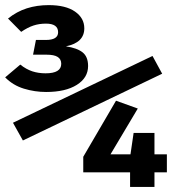

<svg xmlns="http://www.w3.org/2000/svg" viewBox="-30 -735 676 755"><path d="M161.5 -714.9Q228.2 -714.9 264.9 -689.5Q301.5 -664.1 301.5 -623.6Q301.5 -567.2 229.2 -552.8Q273.3 -546.2 294.9 -529Q316.4 -511.8 316.4 -475.4Q316.4 -429.2 272.1 -401.3Q227.7 -373.3 151.3 -373.3Q106.7 -373.3 63.8 -386.4Q21 -399.5 -9.7 -430.8L49.7 -481Q72.8 -462.6 96.9 -454.6Q121 -446.7 149.2 -446.7Q210.8 -446.7 210.8 -484.1Q210.8 -502.1 196.9 -511Q183.1 -520 152.3 -520H100L111.3 -577.9H150.3Q198.5 -577.9 198.5 -608.2Q198.5 -642.1 150.8 -642.1Q124.1 -642.1 101.5 -634.6Q79 -627.2 53.3 -609.7L1.5 -662.1Q35.9 -689.7 75.6 -702.3Q115.4 -714.9 161.5 -714.9ZM60 -182.6 21 -252.3 569.7 -514.9 607.7 -445.1ZM577.4 -57.4V0H481.5V-57.4H297.4V-118.5L426.2 -339L511.8 -308.2L404.6 -128.2H483.1L495.4 -212.3H577.4V-128.2H626.2V-57.4Z"/></svg>

Font: Fira Code SemiBold
Style: Regular
Weight: 600
Designer: Carrois Corporate, Edenspiekermann AG, Nikita Prokopov
Foundry: Carrois Corporate, Edenspiekermann AG, Nikita Prokopov
Version: Version 6.002